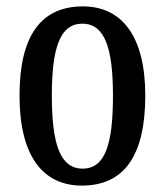

<svg xmlns="http://www.w3.org/2000/svg" viewBox="-20 -568 515 600"><path d="M236 12C366 12 434 -79 434 -269C434 -456 360 -548 239 -548C108 -548 41 -456 41 -269C41 -79 115 12 236 12ZM238 -41C168 -41 142 -118 142 -269C142 -417 167 -494 237 -494C308 -494 333 -417 333 -269C333 -118 309 -41 238 -41Z"/></svg>

Font: Noto Serif Georgian ExtraCondensed Medium
Style: Regular
Weight: 500
Width: 2
Designer: Monotype Design Team, Akaki Razmadze
Foundry: Google LLC
Version: Version 2.003